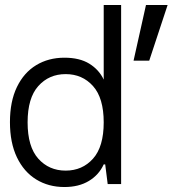

<svg xmlns="http://www.w3.org/2000/svg" viewBox="-20 -740 694 772"><path d="M239 12Q175 12 125.5 -18.5Q76 -49 48 -107.5Q20 -166 20 -249Q20 -332 48 -390Q76 -448 125.5 -478Q175 -508 239 -508Q300 -508 339 -484Q378 -460 397 -420V-720H467V0H413L403 -79H397Q378 -37 337.5 -12.5Q297 12 239 12ZM244 -54Q311 -54 354 -102Q397 -150 397 -248Q397 -346 354 -394Q311 -442 244 -442Q177 -442 134 -394Q91 -346 91 -248Q91 -150 134 -102Q177 -54 244 -54ZM517 -496 567 -720H654L580 -496Z"/></svg>

Font: DM Mono Light
Style: Regular
Weight: 300
Designer: Colophon Foundry
Foundry: Colophon Foundry
Version: Version 1.000; ttfautohint (v1.8.2.53-6de2)